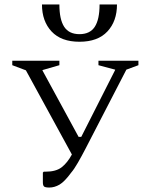

<svg xmlns="http://www.w3.org/2000/svg" viewBox="-20 -832 657 860"><path d="M299 -59Q269 -18 246.5 -5Q224 8 201 8Q182 8 177 3Q172 -2 172 -16V-59L176 -63H184Q231 -63 256.5 -83Q282 -103 302 -140L96 -517L35 -540V-560H246V-540L170 -518L171 -515L332 -219H344L495 -517L496 -520L421 -540V-560H600V-540L546 -520L362 -164Q346 -133 329 -103.5Q312 -74 299 -59ZM168 -812H246Q246 -745 267.5 -712Q289 -679 336 -679Q383 -679 404.5 -712Q426 -745 426 -812H504Q504 -737 461 -691Q418 -645 336 -645Q254 -645 211 -691Q168 -737 168 -812Z"/></svg>

Font: Spectral SC Light
Style: Regular
Weight: 300
Designer: Jean-Baptiste Levee
Foundry: Production Type
Version: Version 2.001